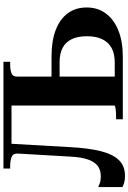

<svg xmlns="http://www.w3.org/2000/svg" viewBox="169 -920 763 1142"><g transform="rotate(-90 551.0 -348.5)"><path d="M237 -710H590V-662H237ZM191 -312 209 -623Q211 -652 190 -661Q169 -670 134 -670H120V-710H270L247 -307Q241 -199 222.5 -128Q204 -57 169 -22Q134 13 76 13Q51 13 35.5 8Q20 3 10 -2V-146Q18 -142 34 -136.5Q50 -131 74 -131Q112 -131 136.5 -150Q161 -169 174.5 -209.5Q188 -250 191 -312ZM785 0H413V-40H426Q442 -40 457.5 -41Q473 -42 484 -44.5Q495 -47 495 -51V-710H755V-670H736Q708 -670 687.5 -662.5Q667 -655 667 -630V-48H751Q803 -48 837.5 -67Q872 -86 889.5 -123Q907 -160 907 -213Q907 -268 889.5 -304Q872 -340 838 -358Q804 -376 754 -376H622V-424H787Q880 -424 944.5 -399Q1009 -374 1043.5 -327.5Q1078 -281 1078 -215Q1078 -149 1042.5 -101Q1007 -53 941.5 -26.5Q876 0 785 0Z"/></g></svg>

Font: Roboto Serif 120pt Expanded SemiBold
Style: Regular
Weight: 600
Width: 7
Designer: Greg Gazdowicz
Foundry: Commercial Type
Version: Version 1.008